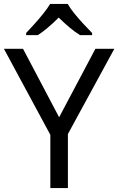

<svg xmlns="http://www.w3.org/2000/svg" viewBox="-20 -964 606 984"><path d="M283 -363 469 -714H566L328 -277V0H238V-273L0 -714H98ZM327 -944Q339 -922 361.5 -894.5Q384 -867 408.5 -840.5Q433 -814 452 -795V-784H390Q364 -800 336 -823.5Q308 -847 281 -874Q254 -847 227 -824Q200 -801 174 -784H114V-795Q133 -815 156.5 -841Q180 -867 202 -894.5Q224 -922 237 -944Z"/></svg>

Font: Noto Sans Old Persian
Style: Regular
Weight: 400
Designer: Monotype Design Team
Foundry: Monotype Imaging Inc.
Version: Version 2.001; ttfautohint (v1.8.4.7-5d5b)